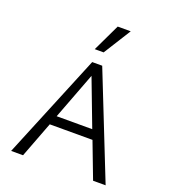

<svg xmlns="http://www.w3.org/2000/svg" viewBox="-160 -1022 1001 1136"><g transform="rotate(20 340.5 -453.5)"><path d="M473 -226H204L118 0H43L314 -658H377L638 0H559ZM450 -285 338 -580 226 -285ZM384 -907H466L358 -735H302Z"/></g></svg>

Font: QiushuiShotai Bright
Style: Regular
Weight: 400
Designer: Christian Thalmann (Catharsis Fonts)
Version: Version 1.250;